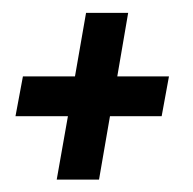

<svg xmlns="http://www.w3.org/2000/svg" viewBox="-20 -393 306 305"><path d="M70.1 -107.7H137.3L154.7 -208.4H236.8L248.4 -271.6H166.3L183.6 -372.6H116.7L99.1 -271.6H16.4L4.6 -208.4H87.9Z"/></svg>

Font: Anybody Thin
Style: Italic
Weight: 100
Italic angle: -10°
Designer: Tyler Finck
Foundry: Etcetera Type Company
Version: Version 1.114;gftools[0.9.25]